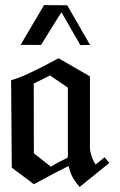

<svg xmlns="http://www.w3.org/2000/svg" viewBox="-20 -701 465 746"><path d="M404.7 -67.9 289.5 25.3Q265.8 -1.1 255.8 -25.8Q250.5 -39.5 246.8 -55.8L236.3 -51.1Q217.4 -42.1 111.6 14.7L25.8 -49.5L23.2 -389.5Q72.6 -401.1 207.4 -474.7L329.5 -404.2V-122.1Q333.7 -87.9 351.6 -61.6L386.3 -90ZM243.7 -90.5V-360.5L174.2 -407.9Q166.3 -403.2 111.1 -376.3L111.6 -105.3L177.9 -53.2Q198.9 -67.4 242.1 -87.9V-89.5ZM330 -526.3 292.1 -525.8 218.9 -653.2Q213.7 -646.3 210 -640L139.5 -526.3L60 -526.8L151.1 -681.1L241.1 -680.5Z"/></svg>

Font: MM Bagan
Style: Regular
Weight: 400
Designer: Khon Soe Zaw Thu
Version: Version 1.00 July 10, 2016, initial release